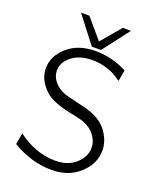

<svg xmlns="http://www.w3.org/2000/svg" viewBox="-163 -987 909 1102"><g transform="rotate(20 291.5 -436.0)"><path d="M45.9 -53.2 58.1 -122.1Q168.9 -40 288.1 -40Q366.2 -40 413.1 -83Q460 -126 460 -180.2Q460 -219.2 434.6 -253.7Q409.2 -288.1 362.8 -306.2Q339.8 -314.9 276.4 -327.4Q212.9 -339.8 165.5 -361.8Q118.2 -383.8 86.9 -429.2Q57.1 -471.2 57.1 -522Q57.1 -595.2 122.1 -653.1Q187 -710.9 293.9 -710.9Q393.1 -710.9 485.8 -663.1L474.1 -594.2Q445.3 -614.3 429.2 -623.5Q413.1 -632.8 375 -644.3Q336.9 -655.8 293.9 -655.8Q216.8 -655.8 168.9 -618.4Q121.1 -581.1 121.1 -529.8Q121.1 -494.6 145.5 -464.4Q169.9 -434.1 214.8 -417Q232.9 -411.1 298.3 -396Q363.8 -380.9 380.9 -374Q452.6 -347.2 488.3 -294.7Q523.9 -242.2 523.9 -187Q523.9 -106 457 -44.4Q390.1 17.1 287.1 17.1Q161.1 16.6 45.9 -53.2ZM137.7 -889.2H189L291 -769L393.1 -889.2H442.9L318.8 -727.1H262.7Z"/></g></svg>

Font: CMU Bright
Style: Roman
Weight: 500
Version: Version 0.7.0